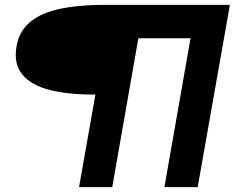

<svg xmlns="http://www.w3.org/2000/svg" viewBox="-20 -695 970 793"><path d="M306.5 78 374 -304.5H362.5Q258.5 -304.5 183.2 -324Q108 -343.5 71.8 -387.8Q35.5 -432 48.5 -505Q63.5 -591.5 150 -633.2Q236.5 -675 418 -675H929.5L796.5 78H659L767 -537H551.5L443.5 78Z"/></svg>

Font: Anybody UltraExpanded Regular
Style: Bold Italic
Weight: 700
Width: 9
Italic angle: -10°
Designer: Tyler Finck
Foundry: Etcetera Type Company
Version: Version 1.010; ttfautohint (v1.8.3) -l 8 -r 50 -G 200 -x 14 